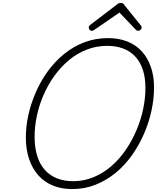

<svg xmlns="http://www.w3.org/2000/svg" viewBox="-20 -1276 1075 1315"><path d="M474 19Q402 19 343.5 -4.5Q285 -28 243.5 -74Q202 -120 179.5 -186Q157 -252 157 -335Q157 -412 175 -491.5Q193 -571 226.5 -647Q260 -723 308.5 -789.5Q357 -856 420 -907Q483 -958 558.5 -986.5Q634 -1015 720 -1015Q793 -1015 851.5 -992Q910 -969 950.5 -925Q991 -881 1013 -818Q1035 -755 1035 -677Q1035 -600 1017.5 -518.5Q1000 -437 966 -359Q932 -281 883.5 -212.5Q835 -144 772.5 -92.5Q710 -41 635 -11Q560 19 474 19ZM481 -35Q555 -35 621 -62.5Q687 -90 742.5 -138Q798 -186 841 -249Q884 -312 914.5 -383.5Q945 -455 960.5 -529Q976 -603 976 -673Q976 -744 958.5 -797.5Q941 -851 907 -888Q873 -925 824 -943.5Q775 -962 714 -962Q640 -962 573.5 -936Q507 -910 451.5 -863.5Q396 -817 352.5 -756.5Q309 -696 278.5 -626Q248 -556 232.5 -483Q217 -410 217 -339Q217 -266 234.5 -209Q252 -152 286 -113.5Q320 -75 369 -55Q418 -35 481 -35ZM608 -1065Q599 -1065 593.5 -1072Q588 -1079 588 -1087Q588 -1093 590 -1096.5Q592 -1100 596 -1104L777 -1242Q786 -1251 793 -1253.5Q800 -1256 808 -1256Q815 -1256 821 -1253Q827 -1250 832 -1241L945 -1101Q948 -1098 949 -1093.5Q950 -1089 950 -1086Q950 -1077 942 -1071Q934 -1065 927 -1065Q921 -1065 916 -1068Q911 -1071 907 -1076L798 -1190L631 -1075Q624 -1070 619 -1067.5Q614 -1065 608 -1065Z"/></svg>

Font: Playwrite RO ExtraLight
Style: Regular
Weight: 250
Version: Version 1.002